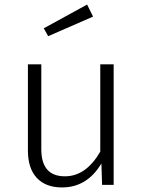

<svg xmlns="http://www.w3.org/2000/svg" viewBox="-20 -802 619 833"><path d="M473.1 0H422.9L419.9 -92.8Q357.9 11.2 249 11.2Q178.2 11.2 139.6 -30.3Q101.1 -71.8 101.1 -148.9V-522.9H159.2V-154.8Q159.2 -36.6 262.2 -37.1Q353 -37.1 415 -144V-522.9H473.1ZM383.8 -730 189 -645 169.9 -679.2 357.9 -782.2Z"/></svg>

Font: FiraSans-Light
Style: Regular
Weight: 300
Designer: Carrois Corporate & Edenspiekermann AG
Foundry: Carrois Corporate GbR & Edenspiekermann AG
Version: Version 3.106;PS 003.106;hotconv 1.0.70;makeotf.lib2.5.58329